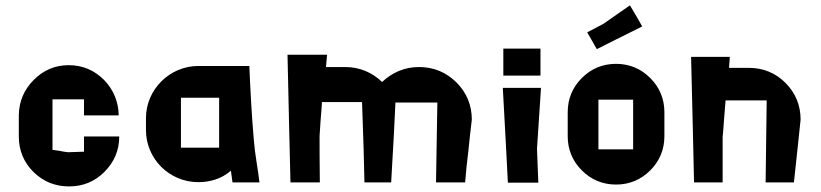

<svg xmlns="http://www.w3.org/2000/svg" viewBox="-20 -667 3001 702"><path d="M228.5 -110.4C217.8 -111.3 208 -113.3 199.2 -115.2C190.4 -116.2 180.7 -118.2 171.9 -119.1C171.9 -199.2 171.9 -260.7 171.9 -303.7C223.6 -303.7 262.7 -303.7 287.1 -303.7C287.1 -279.3 287.1 -259.8 287.1 -245.1C343.8 -245.1 385.7 -245.1 414.1 -245.1C413.1 -294.9 395.5 -337.9 361.3 -374C325.2 -410.2 282.2 -428.7 231.4 -428.7C181.6 -428.7 139.6 -411.1 103.5 -375C68.4 -339.8 49.8 -296.9 48.8 -247.1V-168C48.8 -117.2 66.4 -74.2 102.5 -38.1C138.7 -2.9 181.6 14.6 232.4 14.6C283.2 14.6 326.2 -2.9 361.3 -38.1C397.5 -74.2 416 -117.2 416 -168C358.4 -168 315.4 -168 287.1 -168C287.1 -143.6 287.1 -125 287.1 -112.3C262.7 -111.3 243.2 -111.3 228.5 -110.4Z M705.1 -425.8C600.6 -425.8 513.7 -339.8 513.7 -235.4V-191.4C513.7 -85.9 599.6 -1 705.1 -1C749 -1 791 -13.7 824.2 -43L830.1 0H928.7C922.9 -50.8 912.1 -102.5 908.2 -153.3C900.4 -243.2 895.5 -335 891.6 -425.8ZM641.6 -309.6H781.2V-127H641.6Z M1148.4 -168.9C1149.4 -189.5 1151.4 -209 1152.3 -228.5C1154.3 -252 1156.2 -273.4 1157.2 -293.9C1223.6 -293.9 1272.5 -293.9 1303.7 -293.9C1308.6 -162.1 1311.5 -63.5 1312.5 0C1356.4 0 1389.6 0 1410.2 0C1418 -128.9 1422.9 -226.6 1425.8 -292C1499 -292 1549.8 -292 1579.1 -292C1577.1 -161.1 1575.2 -63.5 1574.2 0C1620.1 0 1655.3 0 1680.7 0C1683.6 -38.1 1687.5 -76.2 1692.4 -114.3C1696.3 -152.3 1700.2 -191.4 1705.1 -229.5C1705.1 -282.2 1686.5 -328.1 1648.4 -366.2C1610.4 -403.3 1565.4 -421.9 1511.7 -421.9C1485.4 -421.9 1460.9 -417 1437.5 -407.2C1415 -397.5 1394.5 -383.8 1377 -367.2C1341.8 -401.4 1295.9 -421.9 1242.2 -421.9C1210.9 -421.9 1187.5 -421.9 1171.9 -421.9C1173.8 -442.4 1174.8 -457 1175.8 -466.8C1109.4 -466.8 1061.5 -466.8 1031.2 -466.8C1036.1 -258.8 1039.1 -103.5 1042 0C1091.8 0 1127 0 1149.4 0C1148.4 -75.2 1148.4 -131.8 1148.4 -168.9Z M1820.3 -489.3C1820.3 -445.3 1820.3 -412.1 1820.3 -390.6C1878.9 -390.6 1923.8 -390.6 1956.1 -390.6C1956.1 -434.6 1956.1 -467.8 1956.1 -489.3ZM1943.4 -123C1950.2 -221.7 1955.1 -295.9 1958 -345.7C1893.6 -345.7 1846.7 -345.7 1818.4 -345.7C1827.1 -191.4 1833 -76.2 1836.9 1C1885.7 1 1922.9 1 1948.2 1C1946.3 -54.7 1944.3 -95.7 1943.4 -123Z M2186.5 -580.1C2173.8 -573.2 2153.3 -562.5 2127 -548.8C2134.8 -535.2 2146.5 -514.6 2162.1 -487.3C2199.2 -505.9 2254.9 -534.2 2328.1 -570.3C2318.4 -587.9 2303.7 -613.3 2283.2 -647.5C2261.7 -632.8 2229.5 -610.4 2186.5 -580.1ZM2232.4 -433.6C2183.6 -433.6 2141.6 -416 2107.4 -381.8C2073.2 -347.7 2055.7 -305.7 2055.7 -256.8C2055.7 -217.8 2055.7 -188.5 2055.7 -168.9C2055.7 -120.1 2073.2 -78.1 2107.4 -43.9C2141.6 -9.8 2183.6 7.8 2232.4 7.8C2281.2 7.8 2323.2 -9.8 2357.4 -43.9C2391.6 -78.1 2409.2 -120.1 2409.2 -168.9C2409.2 -208 2409.2 -237.3 2409.2 -256.8C2409.2 -305.7 2391.6 -347.7 2357.4 -381.8C2323.2 -416 2281.2 -433.6 2232.4 -433.6ZM2294.9 -121.1H2168V-302.7C2223.6 -302.7 2265.6 -302.7 2294.9 -302.7C2294.9 -223.6 2294.9 -163.1 2294.9 -121.1Z M2622.1 -166C2624 -186.5 2626 -206.1 2627 -226.6C2628.9 -252.9 2630.9 -277.3 2632.8 -298.8C2632.8 -298.8 2632.8 -298.8 2632.8 -299.8C2698.2 -299.8 2749 -299.8 2783.2 -299.8C2781.2 -166 2780.3 -65.4 2779.3 0C2823.2 0 2858.4 0 2882.8 0C2893.6 -102.5 2902.3 -179.7 2907.2 -229.5C2907.2 -282.2 2888.7 -327.1 2851.6 -364.3C2815.4 -400.4 2770.5 -418.9 2717.8 -418.9C2685.5 -418.9 2662.1 -418.9 2645.5 -418.9C2646.5 -436.5 2647.5 -450.2 2648.4 -459C2586.9 -459 2539.1 -459 2506.8 -459C2511.7 -254.9 2515.6 -101.6 2517.6 0C2562.5 0 2597.7 0 2622.1 0C2622.1 -74.2 2622.1 -129.9 2622.1 -166Z"/></svg>

Font: DropForged
Style: Regular
Weight: 400
Designer: Antoine
Version: Version 1.0